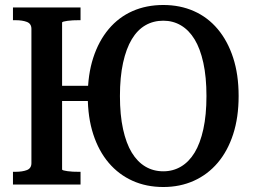

<svg xmlns="http://www.w3.org/2000/svg" viewBox="-20 -740 1016 770"><path d="M173 -396H385V-335H173ZM32 0V-51H42Q70 -51 88 -58Q106 -65 106 -86V-624Q106 -645 88 -652Q70 -659 42 -659H32V-710H303V-659H295Q285 -659 273 -658.5Q261 -658 251 -656.5Q241 -655 235 -653.5Q229 -652 229 -649V-61Q229 -58 235 -56.5Q241 -55 251 -53.5Q261 -52 272.5 -51.5Q284 -51 295 -51H303V0ZM635 10Q567 10 511.5 -15Q456 -40 416 -87Q376 -134 354 -201.5Q332 -269 332 -355Q332 -441 354 -508.5Q376 -576 416 -623.5Q456 -671 511.5 -695.5Q567 -720 635 -720Q702 -720 757.5 -695.5Q813 -671 853 -623.5Q893 -576 915 -508.5Q937 -441 937 -355Q937 -269 915 -201.5Q893 -134 853 -87Q813 -40 757.5 -15Q702 10 635 10ZM635 -53Q674 -53 706 -72Q738 -91 760.5 -128Q783 -165 795.5 -222Q808 -279 808 -355Q808 -431 795.5 -488Q783 -545 760.5 -582Q738 -619 706 -638Q674 -657 635 -657Q595 -657 563 -638.5Q531 -620 508.5 -582.5Q486 -545 473.5 -488Q461 -431 461 -355Q461 -279 473.5 -222Q486 -165 508.5 -128Q531 -91 563 -72Q595 -53 635 -53Z"/></svg>

Font: Roboto Serif 28pt Condensed Medium
Style: Regular
Weight: 500
Width: 3
Designer: Greg Gazdowicz
Foundry: Commercial Type
Version: Version 1.008